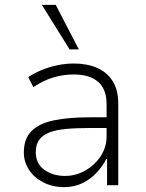

<svg xmlns="http://www.w3.org/2000/svg" viewBox="-20 -761 601 789"><path d="M244 8Q196 8 158 -11.5Q120 -31 99 -63.5Q78 -96 78 -134Q78 -191 109.5 -222.5Q141 -254 201.5 -266.5Q262 -279 350 -279H429V-235H352Q293 -235 250.5 -231Q208 -227 181 -216Q154 -205 140.5 -185.5Q127 -166 127 -136Q127 -88 162.5 -63Q198 -38 247 -38Q291 -38 330 -60Q369 -82 393.5 -119Q418 -156 418 -200V-333Q418 -394 383.5 -424.5Q349 -455 283 -455Q241 -455 200 -443Q159 -431 117 -403L96 -444Q123 -462 154.5 -474.5Q186 -487 218.5 -493.5Q251 -500 283 -500Q337 -500 378 -482.5Q419 -465 442.5 -428.5Q466 -392 466 -334V0H420V-108H417Q403 -80 378.5 -53Q354 -26 320 -9Q286 8 244 8ZM266 -558 152 -741H209L304 -558Z"/></svg>

Font: Nunito Sans 7pt SemiCondensed ExtraLight
Style: Regular
Weight: 250
Width: 4
Designer: Vernon Adams
Foundry: Vernon Adams
Version: Version 3.101;gftools[0.9.27]